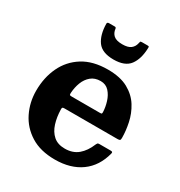

<svg xmlns="http://www.w3.org/2000/svg" viewBox="-179 -872 946 1010"><g transform="rotate(30 294.0 -367.0)"><path d="M35 -250Q35 -330 65.5 -394.5Q96 -459 156.5 -497Q217 -535 307.5 -535Q383 -535 430.8 -508.5Q478.5 -482 504.5 -440Q530.5 -398 540.5 -350.2Q550.5 -302.5 550.5 -260.5Q550.5 -249.5 547.2 -246.5Q544 -243.5 533 -243.5H211Q201.5 -243.5 199 -240.8Q196.5 -238 197 -229Q198 -183.5 210 -145.2Q222 -107 248 -84Q274 -61 317.5 -61Q365.5 -61 397 -87.5Q428.5 -114 447.5 -161Q450 -166.5 452.5 -169.8Q455 -173 463.5 -173H531Q540 -173 542.2 -170.5Q544.5 -168 543 -161.5Q521 -75.5 458.2 -30.2Q395.5 15 300.5 15Q212.5 15 153.5 -22Q94.5 -59 64.8 -119.5Q35 -180 35 -250ZM212.5 -316.5H382Q392 -316.5 394 -318Q396 -319.5 396 -327.5Q395 -357.5 385.2 -389Q375.5 -420.5 355.8 -442Q336 -463.5 304.5 -463.5Q269.5 -463.5 246.8 -444.5Q224 -425.5 212.5 -395.5Q201 -365.5 199 -332Q198.5 -323 200 -319.8Q201.5 -316.5 212.5 -316.5ZM305 -595Q235 -595 207.2 -633.8Q179.5 -672.5 178.5 -739.5Q178.5 -749 190 -749H224.5Q232.5 -749 233.5 -741Q236 -716.5 252.2 -702Q268.5 -687.5 305 -687.5Q339.5 -687.5 356 -700.5Q372.5 -713.5 377 -734.5Q379 -741.5 379.8 -745.2Q380.5 -749 389.5 -749H423Q431 -749 432.2 -746.8Q433.5 -744.5 433 -737Q431 -671.5 402.5 -633.2Q374 -595 305 -595Z"/></g></svg>

Font: Besley
Style: Bold
Weight: 700
Designer: Owen Earl
Foundry: indestructible type*
Version: Version 2.001; ttfautohint (v1.8.3)